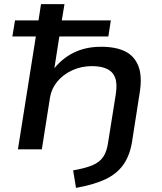

<svg xmlns="http://www.w3.org/2000/svg" viewBox="-20 -725 786 932"><path d="M349 187 335 102Q393 92 428 77.5Q463 63 481 36.5Q499 10 505 -35L542 -267Q550 -318 539 -347.5Q528 -377 499.5 -390.5Q471 -404 426 -404Q374 -404 330 -383.5Q286 -363 258 -329Q230 -295 223 -253L183 0H67L154 -548H40L53 -626H167L179 -705H293L280 -626H518L506 -548H268L242 -381H234Q276 -438 335 -468Q394 -498 471 -498Q542 -498 587.5 -475.5Q633 -453 652 -403.5Q671 -354 658 -274L621 -37Q610 31 578 75.5Q546 120 490 146Q434 172 349 187Z"/></svg>

Font: Nunito Sans 10pt Expanded SemiBold
Style: Italic
Weight: 600
Width: 7
Italic angle: -9°
Designer: Vernon Adams
Foundry: Vernon Adams
Version: Version 3.101;gftools[0.9.27]